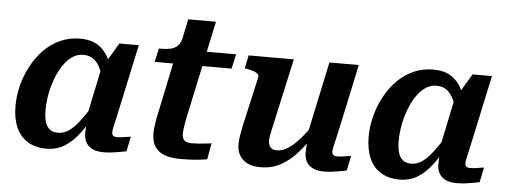

<svg xmlns="http://www.w3.org/2000/svg" viewBox="-48 -818 2526 957"><g transform="rotate(5 1215.5 -340.0)"><path d="M505 -352 461 -335Q454 -376 441 -406Q428 -436 407 -453Q386 -470 353 -470Q322 -470 296.5 -452Q271 -434 251 -403Q231 -372 217 -334Q203 -296 196 -256.5Q189 -217 189 -181Q189 -145 196 -121Q203 -97 219 -84.5Q235 -72 259 -72Q290 -72 315.5 -90Q341 -108 368 -143.5Q395 -179 428 -231L446 -198Q411 -133 376 -85.5Q341 -38 301 -13Q261 12 210 12Q154 12 115.5 -12Q77 -36 57.5 -80.5Q38 -125 38 -187Q38 -240 51.5 -291.5Q65 -343 90 -389.5Q115 -436 150.5 -472Q186 -508 231.5 -528.5Q277 -549 331 -549Q388 -549 424 -523.5Q460 -498 479.5 -454Q499 -410 505 -352ZM624 -542 554 -216Q547 -181 541 -157Q535 -133 532.5 -119Q530 -105 530 -98Q530 -87 536 -81.5Q542 -76 555 -76Q574 -76 592.5 -79.5Q611 -83 624 -84L609 -10Q594 -7 575.5 -3.5Q557 0 536.5 2.5Q516 5 493 5Q463 5 441 -5Q419 -15 407.5 -34.5Q396 -54 396 -82Q396 -91 397 -109Q398 -127 401 -151L392 -142L449 -416L457 -425L527 -542Z M880 5Q833 5 800.5 -7Q768 -19 751.5 -44.5Q735 -70 735 -111Q735 -134 740 -164.5Q745 -195 752 -226L814 -522L880 -539H1111L1095 -466H710L725 -534H734Q763 -534 783.5 -538.5Q804 -543 818 -556.5Q832 -570 838 -595L858 -692H997L893 -206Q890 -190 887 -174Q884 -158 882.5 -145Q881 -132 881 -122Q881 -97 893.5 -87.5Q906 -78 930 -78Q946 -78 965 -79.5Q984 -81 1001 -83Q1018 -85 1028 -86L1013 -5Q990 -1 956.5 2Q923 5 880 5Z M1323 -190Q1318 -167 1315 -151.5Q1312 -136 1312 -124Q1312 -111 1316.5 -101Q1321 -91 1330.5 -85.5Q1340 -80 1356 -80Q1383 -80 1411.5 -98.5Q1440 -117 1470 -151.5Q1500 -186 1533 -234L1542 -186Q1505 -127 1466 -82.5Q1427 -38 1382 -13.5Q1337 11 1281 11Q1223 11 1192.5 -17.5Q1162 -46 1162 -93Q1162 -114 1166 -138Q1170 -162 1176 -191L1231 -434Q1233 -444 1226 -451Q1219 -458 1205 -463Q1191 -468 1171 -471L1160 -473L1174 -539H1400ZM1656 -216Q1648 -181 1642.5 -157Q1637 -133 1634 -119Q1631 -105 1631 -98Q1631 -87 1637.5 -81.5Q1644 -76 1657 -76Q1676 -76 1694.5 -79.5Q1713 -83 1726 -84L1711 -10Q1696 -7 1677 -3.5Q1658 0 1638 2.5Q1618 5 1596 5Q1551 5 1525 -17Q1499 -39 1499 -82Q1499 -88 1499.5 -98.5Q1500 -109 1501 -122.5Q1502 -136 1504 -152L1494 -144L1578 -539H1725Z M2272 -352 2228 -335Q2221 -376 2208 -406Q2195 -436 2174 -453Q2153 -470 2120 -470Q2089 -470 2063.5 -452Q2038 -434 2018 -403Q1998 -372 1984 -334Q1970 -296 1963 -256.5Q1956 -217 1956 -181Q1956 -145 1963 -121Q1970 -97 1986 -84.5Q2002 -72 2026 -72Q2057 -72 2082.5 -90Q2108 -108 2135 -143.5Q2162 -179 2195 -231L2213 -198Q2178 -133 2143 -85.5Q2108 -38 2068 -13Q2028 12 1977 12Q1921 12 1882.5 -12Q1844 -36 1824.5 -80.5Q1805 -125 1805 -187Q1805 -240 1818.5 -291.5Q1832 -343 1857 -389.5Q1882 -436 1917.5 -472Q1953 -508 1998.5 -528.5Q2044 -549 2098 -549Q2155 -549 2191 -523.5Q2227 -498 2246.5 -454Q2266 -410 2272 -352ZM2391 -542 2321 -216Q2314 -181 2308 -157Q2302 -133 2299.5 -119Q2297 -105 2297 -98Q2297 -87 2303 -81.5Q2309 -76 2322 -76Q2341 -76 2359.5 -79.5Q2378 -83 2391 -84L2376 -10Q2361 -7 2342.5 -3.5Q2324 0 2303.5 2.5Q2283 5 2260 5Q2230 5 2208 -5Q2186 -15 2174.5 -34.5Q2163 -54 2163 -82Q2163 -91 2164 -109Q2165 -127 2168 -151L2159 -142L2216 -416L2224 -425L2294 -542Z"/></g></svg>

Font: Roboto Serif SemiBold
Style: Italic
Weight: 600
Italic angle: -10°
Version: Version 1.007